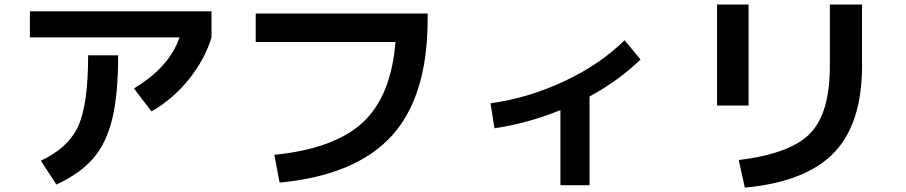

<svg xmlns="http://www.w3.org/2000/svg" viewBox="-20 -777 4040 856"><path d="M113.3 -610.4V-726.6H922.9V-610.4Q893.6 -512.7 822.3 -423.8Q751 -335 655.3 -280.3L577.1 -382.8Q735.4 -477.5 780.3 -610.4ZM373 -530.3H506.8Q506.8 -355.5 480.5 -247.1Q454.1 -138.7 396 -71.3Q337.9 -3.9 231.4 45.9L162.1 -60.5Q285.2 -118.2 329.1 -215.3Q373 -312.5 373 -530.3Z M1120.1 -716.8H1886.7V-693.4Q1886.7 -346.7 1726.1 -170.9Q1565.4 4.9 1226.6 37.1L1203.1 -86.9Q1468.8 -113.3 1596.2 -230Q1723.6 -346.7 1743.2 -589.8H1120.1Z M2167 -316.4Q2335.9 -339.8 2496.1 -415Q2656.2 -490.2 2764.6 -597.7L2835.9 -511.7Q2740.2 -418.9 2608.4 -346.7V48.8H2478.5V-286.1Q2332 -226.6 2184.6 -205.1Z M3679.7 -756.8H3823.2V-483.4Q3823.2 -225.6 3697.8 -95.7Q3572.3 34.2 3300.8 59.6L3273.4 -63.5Q3504.9 -91.8 3592.3 -182.6Q3679.7 -273.4 3679.7 -480.5ZM3176.8 -306.6V-756.8H3317.4V-306.6Z"/></svg>

Font: Mgen+ 1c bold
Style: Bold
Weight: 700
Designer: [Source Han Sans]
Ryoko NISHIZUKA  (kana & ideographs); Paul D. Hunt (Latin, Greek & Cyrillic); Wenlong ZHANG  (bopomofo
Version: Version 1.059.20150602